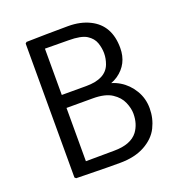

<svg xmlns="http://www.w3.org/2000/svg" viewBox="-125 -793 851 904"><g transform="rotate(-20 300.0 -341.5)"><path d="M105 -683Q157 -684 204.8 -685Q252.5 -686 314.2 -686Q376 -686 422 -663Q510 -619.5 510 -506Q510 -425 446 -381Q415.5 -360 374 -355.5V-369.5Q416 -369.5 454.8 -346.2Q493.5 -323 518.2 -282.2Q543 -241.5 543 -191.2Q543 -141 521.2 -97Q499.5 -53 448.8 -25Q398 3 323.5 3Q249 3 203 1.8Q157 0.5 105 0L98.5 -6V-677ZM175.5 -623.5V-59.5L317 -60.5Q401.5 -60.5 436 -106Q462.5 -142 462.5 -193.5Q462.5 -220.5 449.2 -251.5Q436 -282.5 402.5 -304.5Q369 -326.5 307.5 -326.5H143.5V-391.5H298.5Q396 -391.5 420 -454.5Q430 -481.5 430 -508Q430 -534.5 420.8 -561Q411.5 -587.5 384 -605Q356.5 -622.5 293 -622.5Q229.5 -622.5 175.5 -623.5Z"/></g></svg>

Font: Signika-CLs Light
Style: CLs-Regular
Weight: 300
Version: Version 2.003;gftools[0.9.32]